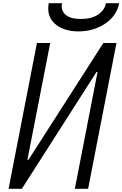

<svg xmlns="http://www.w3.org/2000/svg" viewBox="-20 -1187 769 1207"><path d="M645.8 -1166.7H729.2Q713.5 -1086.6 640.6 -1038.1Q567.7 -989.6 473.3 -989.6Q389.3 -989.6 336.3 -1028.6Q283.2 -1067.7 283.2 -1134.1Q283.2 -1148.4 286.5 -1166.7H369.8Q367.8 -1156.9 367.8 -1148.4Q367.8 -1112 398.1 -1089.8Q428.4 -1067.7 488.3 -1067.7Q555.3 -1067.7 596.4 -1095.1Q637.4 -1122.4 645.8 -1166.7ZM450.5 0 593.1 -734.4H586.6L117.2 0H33.9L212.2 -916.7H295.6L152.3 -182.3H158.9L629.6 -916.7H712.2L533.9 0Z"/></svg>

Font: Monoid
Style: Italic
Weight: 400
Width: 4
Italic angle: -11°
Monospace: yes
Version: Version 0.61